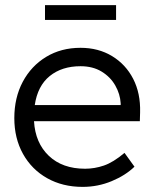

<svg xmlns="http://www.w3.org/2000/svg" viewBox="-20 -721 602 751"><path d="M303 10Q225 10 164.5 -24Q104 -58 70 -119Q36 -180 36 -259Q36 -339 69 -401Q102 -463 160.5 -498.5Q219 -534 295 -534Q365 -534 418.5 -501.5Q472 -469 501 -412.5Q530 -356 528 -282L527 -247H113Q118 -162 171 -111.5Q224 -61 313 -61Q350 -61 386.5 -73.5Q423 -86 467 -123L506 -69Q471 -35 417 -12.5Q363 10 303 10ZM295 -462Q222 -462 174.5 -423.5Q127 -385 116 -310H452V-317Q450 -353 431 -386.5Q412 -420 377.5 -441Q343 -462 295 -462ZM156 -643V-701H434V-643Z"/></svg>

Font: Lexend Light
Style: Regular
Weight: 300
Designer: Bonnie Shaver-Troup, Thomas Jockin
Foundry: Lexend
Version: Version 1.007; ttfautohint (v1.8.3)